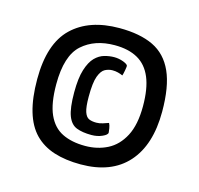

<svg xmlns="http://www.w3.org/2000/svg" viewBox="-73 -838 619 596"><g transform="rotate(15 236.0 -540.0)"><path d="M233.9 -319.7Q185.1 -319.7 148 -331.6Q110.9 -343.5 85.7 -369.2Q60.6 -395 48.1 -437.5Q35.5 -480 35.5 -540.9Q35.5 -654.7 90.1 -707.2Q144.7 -759.7 241.8 -759.7Q307.9 -759.7 350.8 -739.1Q393.7 -718.4 415 -671.1Q436.4 -623.7 436.4 -542.9Q436.4 -435.9 384.3 -377.8Q332.2 -319.7 233.9 -319.7ZM242.7 -416.5Q213.8 -416.5 194.8 -423.9Q175.8 -431.2 166.4 -455.7Q157 -480.3 157 -530.8Q157 -576.7 165.7 -604.1Q174.4 -631.6 188 -645.5Q201.7 -659.3 217.9 -663.8Q234.1 -668.3 249.4 -668.3Q264.5 -668.3 279.2 -662.7Q293.8 -657 293.8 -651.7Q293.8 -647.8 291.8 -636.7Q289.8 -625.6 287.8 -620Q280.8 -623.1 272.5 -625.3Q264.2 -627.5 254.4 -627.5Q242.6 -627.5 230.9 -621.6Q219.3 -615.7 211.6 -595.1Q204 -574.6 204 -529.5Q204 -496.2 209.1 -481Q214.2 -465.8 223.7 -461.6Q233.1 -457.4 247.6 -457.4Q257.7 -457.4 268.1 -460.8Q278.5 -464.1 286.2 -466.9Q289.5 -461 291.2 -451Q292.9 -440.9 292.9 -437.6Q292.9 -430.4 277.3 -423.5Q261.8 -416.5 242.7 -416.5ZM232.4 -378.7Q271.8 -378.7 303.9 -395Q336.1 -411.4 355.3 -447.9Q374.5 -484.5 374.5 -543.9Q374.5 -600.5 359.7 -635.9Q344.9 -671.3 315.4 -687.9Q285.9 -704.6 241.2 -704.6Q177.1 -704.6 136.9 -668.7Q96.7 -632.7 96.7 -540.8Q96.7 -479.4 112.6 -443.9Q128.6 -408.4 158.9 -393.6Q189.2 -378.7 232.4 -378.7Z"/></g></svg>

Font: Yanone Kaffeesatz ExtraLight
Style: Regular
Weight: 200
Designer: Yanone (Cyrillic: Daniel Pouzeot, Huerta Tipografica, and Cyreal)
Foundry: Yanone
Version: Version 2.003